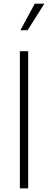

<svg xmlns="http://www.w3.org/2000/svg" viewBox="-20 -1023 261 1043"><path d="M88 0H133V-745H88ZM91 -859H130L221 -1003H169Z"/></svg>

Font: Plus Jakarta Sans ExtraLight
Style: Regular
Weight: 200
Designer: Gumpita Rahayu
Foundry: Tokotype
Version: Version 2.004; ttfautohint (v1.8.3)